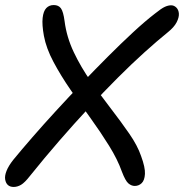

<svg xmlns="http://www.w3.org/2000/svg" viewBox="-26 -730 729 761"><path d="M28 11Q14 11 5.5 3.5Q-3 -4 -5.5 -18.5Q-8 -33 0 -53Q8 -73 27 -97Q59 -136 102 -185.5Q145 -235 195 -289.5Q245 -344 297.5 -399Q350 -454 402 -506Q454 -558 501.5 -602Q549 -646 588 -676Q614 -697 627.5 -703Q641 -709 652 -709Q664 -709 673 -700Q682 -691 683 -676Q684 -661 674 -641.5Q664 -622 639 -602Q597 -568 546.5 -522.5Q496 -477 440.5 -421.5Q385 -366 326.5 -303Q268 -240 209 -172Q150 -104 93 -33Q72 -6 57.5 2.5Q43 11 28 11ZM508 7Q495 7 483 -3Q471 -13 457 -50Q440 -98 406.5 -152Q373 -206 333 -261.5Q293 -317 254 -373.5Q215 -430 186 -484.5Q157 -539 148 -588Q140 -632 143 -659Q146 -686 157.5 -698Q169 -710 187 -710Q206 -710 215.5 -697Q225 -684 230 -646Q238 -583 266.5 -523Q295 -463 334.5 -407Q374 -351 414 -299Q454 -247 486.5 -200Q519 -153 533 -112Q550 -66 548.5 -40.5Q547 -15 535.5 -4Q524 7 508 7Z"/></svg>

Font: Shantell Sans
Style: Italic
Weight: 400
Italic angle: -11°
Designer: Stephen Nixon, Anya Danilova, Shantell Martin
Foundry: Arrow Type
Version: Version 1.011;[c5ecc13dd]